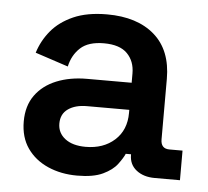

<svg xmlns="http://www.w3.org/2000/svg" viewBox="-43 -554 664 614"><g transform="rotate(5 288.5 -247.0)"><path d="M226 14Q174 14 132 -4.5Q90 -23 65.5 -58Q41 -93 41 -144Q41 -194 65.5 -228Q90 -262 133 -279.5Q176 -297 231 -297H374V-327Q374 -366 350 -390.5Q326 -415 275 -415Q225 -415 199.5 -391.5Q174 -368 166 -331L60 -366Q72 -405 98.5 -437Q125 -469 169 -488.5Q213 -508 277 -508Q374 -508 429.5 -459.5Q485 -411 485 -319V-125Q485 -95 513 -95H555V0H474Q438 0 415 -18Q392 -36 392 -67V-69H375Q369 -55 354 -35Q339 -15 308.5 -0.5Q278 14 226 14ZM245 -80Q302 -80 338 -112.5Q374 -145 374 -200V-210H238Q201 -210 178 -194Q155 -178 155 -147Q155 -117 179 -98.5Q203 -80 245 -80Z"/></g></svg>

Font: Space Grotesk Light SemiBold
Style: Regular
Weight: 600
Version: Version 2.000